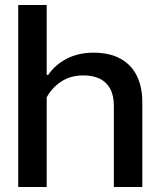

<svg xmlns="http://www.w3.org/2000/svg" viewBox="-20 -749 637 769"><path d="M53 0V-729H167V-449H173Q202 -491 248.5 -514.5Q295 -538 354 -538Q419 -538 462.5 -514Q506 -490 528 -445.5Q550 -401 550 -340V0H436V-326Q436 -367 421 -394Q406 -421 379 -434Q352 -447 314 -447Q263 -447 225.5 -422.5Q188 -398 167 -359V0Z"/></svg>

Font: Hubot Sans Condensed ExtraLight Medium
Style: Regular
Weight: 500
Version: Version 2.000